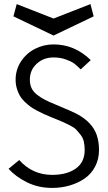

<svg xmlns="http://www.w3.org/2000/svg" viewBox="-20 -920 531 942"><path d="M242.7 -745.6 45.9 -839.8 62 -899.9 242.7 -829.1 423.8 -899.9 439.5 -839.8ZM425.3 -625 376 -579.6Q357.9 -597.7 344 -608.2Q330.1 -618.7 302.7 -628.4Q275.4 -638.2 242.7 -638.2Q193.8 -638.2 160.2 -607.4Q126.5 -576.7 126.5 -528.8Q126.5 -505.4 135 -487.3Q143.6 -469.2 162.6 -454.6Q181.6 -439.9 202.4 -429.4Q223.1 -418.9 256.8 -405.3Q337.4 -372.1 364.7 -356.9Q432.1 -318.4 453.6 -260.3Q465.8 -226.6 465.8 -184.1Q465.8 -138.7 446.5 -102.3Q427.2 -65.9 394.5 -43.7Q361.8 -21.5 321.3 -9.8Q280.8 2 235.8 2Q167.5 2 111.8 -25.9Q56.2 -53.7 22 -91.8L74.2 -134.8Q139.6 -62 235.8 -62Q308.1 -62 351.8 -93Q395.5 -124 395.5 -184.1Q395.5 -207.5 391.1 -226.1Q386.7 -244.6 374.5 -259.8Q362.3 -274.9 353.8 -284.2Q345.2 -293.5 322.5 -305.2Q299.8 -316.9 290 -321Q280.3 -325.2 251.5 -336.9Q237.3 -342.8 230 -345.7Q209 -354.5 195.1 -360.6Q181.2 -366.7 161.4 -377.2Q141.6 -387.7 128.4 -397.5Q115.2 -407.2 100.3 -421.6Q85.4 -436 76.9 -451.2Q68.4 -466.3 62.5 -486.3Q56.6 -506.3 56.6 -528.8Q56.6 -578.1 82.8 -618.2Q108.9 -658.2 151.4 -680.2Q193.8 -702.1 242.7 -702.1Q346.7 -702.1 425.3 -625Z"/></svg>

Font: LilGrotesk
Style: Regular
Weight: 400
Designer: BSozoo
Foundry: BSozoo
Version: Version 1.004;PS 001.004;hotconv 1.0.70;makeotf.lib2.5.58329